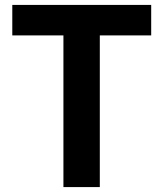

<svg xmlns="http://www.w3.org/2000/svg" viewBox="-20 -761 665 781"><path d="M238 0H386V-617H595V-741H30V-617H238Z"/></svg>

Font: Noto Sans Mono CJK HK
Style: Bold
Weight: 700
Designer: Ryoko NISHIZUKA 西塚涼子 (kana, bopomofo & ideographs); Paul D. Hunt (Latin, Greek & Cyrillic); Sandoll Communications 산돌커뮤니
Foundry: Adobe
Version: Version 2.004;hotconv 1.0.118;makeotfexe 2.5.65603